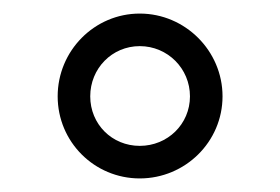

<svg xmlns="http://www.w3.org/2000/svg" viewBox="-20 -691 413 283"><path d="M65 -549C65 -482 119 -428 186 -428C253 -428 308 -482 308 -549C308 -616 253 -671 186 -671C119 -671 65 -616 65 -549ZM113 -549C113 -590 145 -623 186 -623C227 -623 260 -590 260 -549C260 -508 227 -476 186 -476C145 -476 113 -508 113 -549Z"/></svg>

Font: Stint Ultra Expanded
Style: Regular
Weight: 400
Width: 7
Designer: Astigmatic (AOETI)
Foundry: Astigmatic (AOETI)
Version: Version 1.000